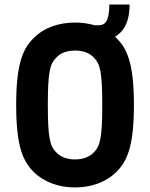

<svg xmlns="http://www.w3.org/2000/svg" viewBox="-20 -811 659 843"><path d="M309 12C379 12 444 -10 491 -56C537 -102 568 -165 568 -350C568 -535 537 -599 491 -644L485 -650C522 -671 549 -713 549 -791H460C460 -714 439 -700 413 -700H396C368 -708 340 -712 310 -712C240 -712 175 -691 128 -644C82 -599 51 -535 51 -350C51 -165 82 -102 128 -56C175 -10 240 12 309 12ZM309 -111C273 -111 244 -123 225 -144C200 -170 190 -204 190 -350C190 -497 200 -530 225 -556C244 -578 273 -589 310 -589C346 -589 375 -578 394 -556C419 -530 429 -497 429 -350C429 -204 419 -170 394 -144C375 -123 346 -111 309 -111Z"/></svg>

Font: Finlandica SemiBold
Style: Regular
Weight: 600
Designer: Niklas Ekholm, Juho Hiilivirta, Jaakko Suomalainen
Foundry: Helsinki Type Studio
Version: Version 2.000;Glyphs 3.2 (3202)